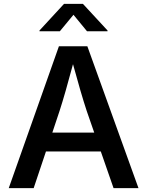

<svg xmlns="http://www.w3.org/2000/svg" viewBox="-20 -965 755 985"><path d="M24.9 0H152.8L215.8 -188H497.1L562.5 0H690.4L428.2 -727.5H282.2ZM287.1 -804.7 356.9 -889.2 426.3 -804.7H531.7V-808.6L405.3 -945.3H308.6L182.6 -808.6V-804.7ZM248.5 -284.7 285.6 -396C304.7 -454.6 326.7 -532.2 354.5 -635.7C382.3 -533.7 404.8 -457 424.8 -396L463.4 -284.7Z"/></svg>

Font: Raveo Medium
Style: Regular
Weight: 500
Designer: Jakub Foglar, Rasmus Andersson (Inter)
Foundry: Jakubfoglar.com
Version: Version 1.100;Glyphs 3.2.3 (3260)